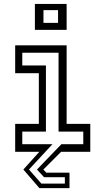

<svg xmlns="http://www.w3.org/2000/svg" viewBox="-20 -770 535 974"><path d="M180 184.5 98.5 90 179.5 0H57V-141.5H177V-398.5H57V-540H318V-141.5H438V0H290L200 90L215 106H332.5V184.5ZM190 161.5H309V129H203.5L167.5 90L291.5 -38.5H402.5V-102.5H277V-502.5H93V-438H213V-102.5H93V-38.5H246L127 90ZM157 -618.5V-750H318V-618.5ZM200.5 -654H274.5V-718.5H200.5Z"/></svg>

Font: Tourney Thin
Style: Regular
Weight: 400
Version: Version 1.015